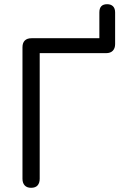

<svg xmlns="http://www.w3.org/2000/svg" viewBox="-20 -887 582 914"><path d="M128 7Q108 7 97.5 -4.5Q87 -16 87 -36V-662Q87 -683 98 -694Q109 -705 130 -705H453V-828Q453 -867 490 -867Q508 -867 518 -857Q528 -847 528 -828V-677Q528 -657 517 -645.5Q506 -634 485 -634H169V-36Q169 -16 159 -4.5Q149 7 128 7Z"/></svg>

Font: Nunito
Style: Regular
Weight: 400
Designer: Vernon Adams
Foundry: Vernon Adams
Version: Version 3.602